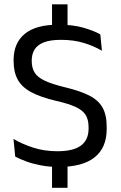

<svg xmlns="http://www.w3.org/2000/svg" viewBox="-20 -765 561 893"><path d="M294.1 -744.9V-606.4H222V-744.9ZM294.1 -44.4V108.5H222V-44.4ZM253.3 11.4Q207.6 11.4 169.2 3.9Q130.8 -3.5 101 -14.6Q71.1 -25.7 50.8 -36.7L42.7 -118.9Q80.9 -96 133.1 -78.8Q185.3 -61.6 247.2 -61.6Q320.8 -61.6 356.3 -87.9Q391.9 -114.1 391.9 -166.3V-174.7Q391.9 -208.9 378 -230.9Q364 -252.8 330.9 -268Q297.7 -283.1 240.6 -296Q168.6 -313 125.2 -336.3Q81.9 -359.5 62.6 -394.5Q43.3 -429.4 43.3 -481.3V-485.9Q43.3 -564.6 95 -607.4Q146.7 -650.2 251.2 -650.2Q319.4 -650.2 367.8 -636.2Q416.2 -622.2 446.5 -605.2L454.1 -528.9Q418.4 -550.2 371.2 -564.9Q323.9 -579.7 263.2 -579.7Q214.3 -579.7 184.5 -568.2Q154.7 -556.7 141.1 -535.1Q127.5 -513.5 127.5 -483.1V-480.9Q127.5 -449.9 140.7 -428.1Q153.8 -406.2 187.2 -390.2Q220.5 -374.1 281.9 -359.2Q352.4 -342.4 394.9 -320.8Q437.4 -299.3 456.8 -264.9Q476.2 -230.6 476.2 -175.2V-164.7Q476.2 -78.1 420.3 -33.4Q364.4 11.4 253.3 11.4Z"/></svg>

Font: Anek Kannada Medium
Style: Regular
Weight: 500
Designer: Vaishnavi Murthy, Maithili Shingre (Kannada) & Yesha Goshar (Latin)
Foundry: Ek Type
Version: Version 1.003